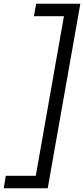

<svg xmlns="http://www.w3.org/2000/svg" viewBox="-48 -758 451 1030"><path d="M-28 252 -17 185H144L295 -671H134L146 -738H383L208 252Z"/></svg>

Font: Gantari
Style: Italic
Weight: 400
Italic angle: -10°
Designer: Anugrah Pasau
Foundry: Lafontype
Version: Version 1.000; ttfautohint (v1.8.3)